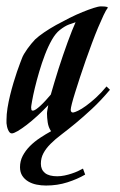

<svg xmlns="http://www.w3.org/2000/svg" viewBox="-69 -408 374 597"><path d="M195.8 134.8Q171.9 148.9 140.6 158.9Q109.4 168.9 74.2 168.9Q59.1 168.9 44.7 166Q30.3 163.1 18.8 156.2Q7.3 149.4 0.2 138.4Q-6.8 127.4 -6.8 111.8Q-6.8 92.8 1.7 76.4Q10.3 60.1 24.2 46.1Q38.1 32.2 55.4 20.8Q72.8 9.3 89.8 0Q81.5 -12.2 79.3 -27.6Q77.1 -43 77.1 -55.2Q77.1 -59.1 78.4 -66.2Q79.6 -73.2 81.1 -81.1Q64.9 -64 47.6 -48.1Q30.3 -32.2 14.4 -20Q-1.5 -7.8 -13.9 -0.5Q-26.4 6.8 -32.2 6.8Q-36.1 6.8 -38.8 3.9Q-41.5 1 -43.7 -3.9Q-45.9 -8.8 -47.1 -14.2Q-48.3 -19.5 -48.8 -24.9V-35.2Q-48.8 -52.2 -45.7 -72Q-42.5 -91.8 -37.6 -111.8Q-32.7 -131.8 -27.1 -150.6Q-21.5 -169.4 -16.1 -185.1Q-10.7 -200.7 -6.6 -211.4Q-2.4 -222.2 -1 -226.1Q1 -231.9 5.6 -240Q10.3 -248 16.1 -256.1Q22 -264.2 28.1 -271.7Q34.2 -279.3 40 -285.2Q50.8 -295.4 67.9 -307.1Q85 -318.8 105.2 -330.1Q125.5 -341.3 147 -352.1Q168.5 -362.8 187.7 -370.6Q207 -378.4 222.2 -383.3Q237.3 -388.2 245.1 -388.2Q252 -388.2 257.1 -387.7Q262.2 -387.2 265.1 -386.2L266.1 -383.8Q260.7 -377 252.9 -360.4Q245.1 -343.8 235.8 -321.8Q226.6 -299.8 216.8 -273.4Q207 -247.1 197.5 -220.2Q188 -193.4 179.7 -167.7Q171.4 -142.1 164.8 -121.1Q158.2 -100.1 154.5 -85.7Q150.9 -71.3 150.9 -66.9Q150.9 -58.1 158.2 -58.1Q163.1 -58.6 173.8 -63.7Q184.6 -68.8 198.7 -79.1Q212.9 -89.4 229.2 -104.2Q245.6 -119.1 262.2 -139.2L272.9 -128.9Q244.1 -94.7 217 -69.6Q189.9 -44.4 166.3 -24.9Q142.6 -5.4 122.6 9.8Q102.5 24.9 88.4 39.1Q74.2 53.2 66.2 68.1Q58.1 83 58.1 101.1Q58.1 119.6 70.8 129.9Q83.5 140.1 108.9 140.1Q120.1 140.1 131.6 137.7Q143.1 135.3 153.6 131.8Q164.1 128.4 173.1 124.3Q182.1 120.1 189 116.2ZM33.2 -64Q37.1 -64 43.5 -68.4Q49.8 -72.8 57.1 -79.6Q64.5 -86.4 72.8 -95.5Q81.1 -104.5 88.9 -113.8Q93.8 -130.9 99.9 -151.4Q106 -171.9 112.8 -193.4Q119.6 -214.8 127 -236.3Q134.3 -257.8 141.4 -277.1Q148.4 -296.4 154.8 -312.3Q161.1 -328.1 166 -338.9Q158.2 -336.4 145.5 -331.8Q132.8 -327.1 117.2 -314.9Q104 -304.7 92.3 -284.2Q80.6 -263.7 70.8 -238Q61 -212.4 53 -185.1Q44.9 -157.7 39.3 -134.3Q33.7 -110.8 30.8 -94.2Q27.8 -77.6 27.8 -74.2Q27.8 -70.3 28.6 -67.1Q29.3 -64 33.2 -64Z"/></svg>

Font: Romanesco
Style: Regular
Weight: 400
Designer: Astigmatic (AOETI)
Foundry: Astigmatic (AOETI)
Version: Version 1.000